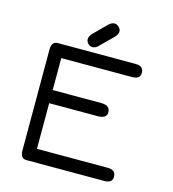

<svg xmlns="http://www.w3.org/2000/svg" viewBox="-117 -896 892 992"><g transform="rotate(15 329.0 -400.0)"><path d="M153.3 -314.5V-70.3H532.2Q575.2 -70.3 575.2 -33.2Q575.2 0 532.2 0H116.2Q83 0 83 -43V-583Q83 -626 116.2 -626H532.2Q575.2 -626 575.2 -588.9Q575.2 -555.7 532.2 -555.7H153.3V-384.8H412.1Q460.9 -384.8 460.9 -347.7Q460.9 -314.5 412.1 -314.5ZM373 -799.8Q385.7 -799.8 397 -789.1Q408.2 -778.3 408.2 -765.6Q408.2 -752 393.6 -735.4L326.2 -668.9Q311.5 -652.3 293.9 -652.3Q279.3 -652.3 269.5 -663.1Q259.8 -673.8 259.8 -685.5Q259.8 -700.2 273.4 -715.8L341.8 -784.2Q358.4 -799.8 373 -799.8Z"/></g></svg>

Font: Jura
Style: DemiBold
Weight: 600
Version: Version 2.4